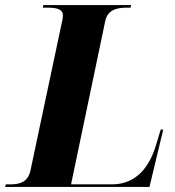

<svg xmlns="http://www.w3.org/2000/svg" viewBox="-55 -734 686 754"><path d="M-35 0H532L586 -225H576L557 -162C532 -80 481 -10 385 -10H224L358 -650C367 -696 404 -704 445 -704H458L460 -714H115L113 -704H126C165 -704 192 -700 192 -673C192 -665 190 -652 186 -637L65 -66C55 -17 20 -10 -14 -10H-32Z"/></svg>

Font: Noto Serif Display SemiCondensed ExtraBold
Style: Italic
Weight: 800
Width: 4
Italic angle: -12°
Designer: Monotype Design Team
Foundry: Monotype Imaging Inc.
Version: Version 2.009